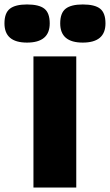

<svg xmlns="http://www.w3.org/2000/svg" viewBox="-70 -841 493 861"><path d="M80 -588H272V0H80ZM200 -736Q200 -783 224.5 -802Q249 -821 301 -821Q355 -821 379 -802Q403 -783 403 -736Q403 -650 301 -650Q200 -650 200 -736ZM-50 -736Q-50 -783 -25.5 -802Q-1 -821 51 -821Q105 -821 129 -802Q153 -783 153 -736Q153 -650 51 -650Q-50 -650 -50 -736Z"/></svg>

Font: Gold Bold
Style: Regular
Weight: 400
Designer: jaiki
Version: Version 1.000